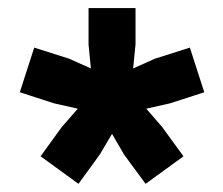

<svg xmlns="http://www.w3.org/2000/svg" viewBox="-20 -720 555 477"><path d="M175 -263.3 80.8 -331.7 133.3 -404.2 173.3 -450 114.2 -463.3 29.2 -490.8 65 -601.7 151.7 -574.2 205.8 -550 200 -609.2V-700H316.7V-610L310.8 -550L365 -574.2L451.7 -601.7L487.5 -490.8L402.5 -463.3L343.3 -450L382.5 -405L435.8 -331.7L341.7 -263.3L288.3 -335.8L258.3 -387.5L228.3 -336.7Z"/></svg>

Font: Funnel Display Light ExtraBold
Style: Regular
Weight: 800
Version: Version 1.000